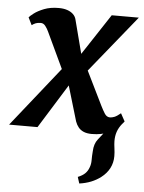

<svg xmlns="http://www.w3.org/2000/svg" viewBox="-83 -612 677 904"><g transform="rotate(5 255.5 -159.5)"><path d="M325.9 247.4 316.3 217.1Q338.5 208.1 350.3 196.4Q362.2 184.7 368.1 167.8Q374.4 152.3 374.3 132.4Q374.2 112.6 376.1 90.7Q377.4 55.1 394.9 33.3Q412.5 11.5 426.2 -6.6L502.3 -49.2Q487 -30.3 480.1 -10Q473.3 10.2 473.5 34Q473.7 48.2 476.4 67.6Q479.2 86.9 479.2 105.1Q479.2 135.9 465.9 161.7Q452.6 187.5 427 207.2Q406.4 223 381.1 233.2Q355.8 243.3 325.9 247.4ZM363.7 10Q341.4 10 325.9 3.5Q310.5 -3 300.9 -14.8Q291.3 -26.5 285.8 -42L219.7 -264.4L267.3 -257.9L106.9 0H-27.4L234.2 -328.7L222.7 -228.2L116.8 -453Q110.6 -466.5 101.5 -478.2Q92.5 -489.9 79.6 -489.9Q65.7 -489.9 56 -486.2Q46.3 -482.4 37.6 -475.7L20.1 -511.1Q24.3 -517.1 42 -530.7Q59.7 -544.3 89.1 -555.9Q118.5 -567.4 157.9 -567.4Q180.9 -567.4 198.1 -561.6Q215.4 -555.7 226.4 -545.1Q237.4 -534.5 240.8 -520.1L296.8 -304.3L249.5 -312.3L409.2 -555H537.3L282 -239.8L293.1 -339.3L397.8 -125.9Q407.3 -106.6 417.2 -90.9Q427 -75.2 442.6 -75.2Q451.6 -75.2 463.4 -79.7Q475.2 -84.3 493 -99.2L513.2 -62.2Q509.2 -55.7 491.7 -38.1Q474.3 -20.5 442.6 -5.2Q410.9 10 363.7 10Z"/></g></svg>

Font: Merriweather Light
Style: Italic
Weight: 300
Italic angle: -7.8°
Designer: Eben Sorkin
Foundry: Eben Sorkin
Version: Version 2.101